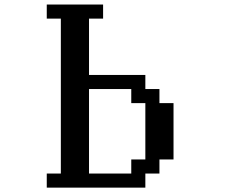

<svg xmlns="http://www.w3.org/2000/svg" viewBox="-20 -817 1040 852"><path d="M375 -46.9H562.5V-109.4H625V-359.4H562.5V-421.9H375ZM187.5 15.6V-46.9H250V-734.4H187.5V-796.9H437.5V-734.4H375V-484.4H625V-421.9H687.5V-359.4H750V-109.4H687.5V-46.9H625V15.6Z"/></svg>

Font: KH Dot Dougenzaka 16
Style: Regular
Weight: 400
Designer: Original version for X68000 by Keitarou Hiraki (http://hp.vector.co.jp/authors/VA000874/) / TrueType conversion by Homem
Version: Version 1.00.20150527